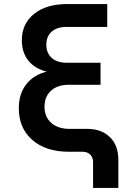

<svg xmlns="http://www.w3.org/2000/svg" viewBox="-20 -750 640 949"><path d="M440 179V52Q440 28 426 14Q412 0 388 0H320Q207 0 140 -58Q73 -116 73 -215Q73 -286 109.5 -333Q146 -380 211 -396Q153 -410 120.5 -450Q88 -490 88 -551Q88 -633 148.5 -681.5Q209 -730 312 -730H510V-617H308Q262 -617 235.5 -593.5Q209 -570 209 -529Q209 -488 235.5 -464Q262 -440 308 -440H477V-331H320Q265 -331 232.5 -302Q200 -273 200 -222Q200 -172 233.5 -142.5Q267 -113 323 -113H411Q482 -113 523.5 -72Q565 -31 565 40V179Z"/></svg>

Font: NKDuy Mono
Style: Bold
Weight: 700
Monospace: yes
Designer: NKDuy
Foundry: NKDuy
Version: Version 2.251; ttfautohint (v1.8.4.7-5d5b)